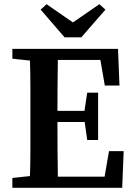

<svg xmlns="http://www.w3.org/2000/svg" viewBox="-20 -896 639 916"><path d="M39 -616V-663H543L550 -488H480L459 -610H256Q255 -547 254.5 -484.5Q254 -422 254 -367H383L396 -454H448V-228H396L384 -314H254Q254 -242 254.5 -178.5Q255 -115 256 -53H479L500 -175H570L563 0H39V-47L123 -56Q125 -118 125 -182Q125 -246 125 -310V-353Q125 -416 125 -479.5Q125 -543 123 -607ZM202 -876 328 -789 454 -876 483 -850 368 -718H288L174 -850Z"/></svg>

Font: Source Serif Pro SemiBold
Style: Regular
Weight: 600
Designer: Frank Grießhammer
Foundry: Adobe Systems Incorporated
Version: Version 3.001;hotconv 1.0.111;makeotfexe 2.5.65597